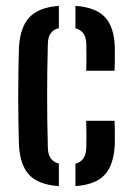

<svg xmlns="http://www.w3.org/2000/svg" viewBox="-20 -627 450 654"><path d="M44.5 -134Q43.5 -167 42.8 -209.8Q42 -252.5 42 -298.8Q42 -345 42.8 -388.2Q43.5 -431.5 44.5 -464.5Q48.5 -534.5 80.2 -568.2Q112 -602 180.5 -607V-531Q144 -523 143 -478Q140.5 -385.5 140.5 -301.2Q140.5 -217 143 -124Q144 -78.5 180.5 -70V7Q110 2 79 -31.8Q48 -65.5 44.5 -134ZM273.5 -386Q274.5 -407.5 274.5 -433.2Q274.5 -459 274 -478Q272.5 -522 237 -530.5V-607Q306 -602 337.2 -569Q368.5 -536 371 -468Q371.5 -448.5 371.2 -425Q371 -401.5 370 -386ZM237 7V-69.5Q272.5 -78 274 -124.5Q274.5 -144 274.5 -165Q274.5 -186 273.5 -215.5H370Q371 -200.5 371.2 -176Q371.5 -151.5 371 -134Q367.5 -65 336.5 -31.5Q305.5 2 237 7Z"/></svg>

Font: Big Shoulders Stencil Text SemiBold
Style: Regular
Weight: 600
Designer: Patric King
Foundry: XO Type Co
Version: Version 1.000